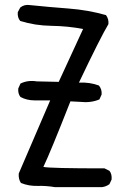

<svg xmlns="http://www.w3.org/2000/svg" viewBox="-20 -774 540 788"><path d="M205 -6Q170 -12 134 -11Q98 -10 66 -23Q55 -39 57 -62Q86 -128 186 -362Q154 -362 122 -362Q90 -362 64 -376Q53 -390 55 -411L64 -431Q94 -446 131 -440L221 -438L321 -655Q259 -667 191 -668Q123 -669 63 -688Q51 -702 53 -724L63 -743Q80 -757 104 -753Q182 -745 261.5 -739Q341 -733 415 -712Q427 -696 425 -675Q392 -620 304 -435Q349 -437 386 -423Q399 -407 397 -386L388 -366Q353 -351 308 -356L269 -358Q186 -147 158 -89Q184 -83 409 -83L429 -73Q440 -60 438 -37L429 -18Q415 -8 399 -6Z"/></svg>

Font: Kosefont JP
Style: Regular
Weight: 400
Designer: Nozomi Seto 瀬戸のぞみ
Version: Version 3.00;June 19, 2020